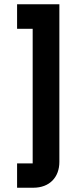

<svg xmlns="http://www.w3.org/2000/svg" viewBox="-20 -718 358 899"><path d="M258 -698H60V-583H133V47H60V161H136C212 161 258 112 258 40Z"/></svg>

Font: Mesarto
Style: Regular
Weight: 700
Designer: Mohamed Gaber
Foundry: Kief Type Foundry
Version: Version 2.020